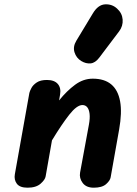

<svg xmlns="http://www.w3.org/2000/svg" viewBox="-20 -872 638 892"><path d="M108 0Q72 0 58.2 -18.5Q44.5 -37 49 -62.5L116.5 -440.5Q118.5 -449 126 -463.2Q133.5 -477.5 150.8 -489Q168 -500.5 198 -500.5Q232.5 -500.5 248.5 -482Q264.5 -463.5 259 -432L254.5 -405.5Q290.5 -450 328.8 -478.2Q367 -506.5 411 -506.5Q465 -506.5 496.8 -480Q528.5 -453.5 538 -401.2Q547.5 -349 533.5 -270.5L494 -48Q491.5 -33 472.8 -16.5Q454 0 415.5 0Q380.5 0 364 -22.2Q347.5 -44.5 352 -70L393 -292.5Q398.5 -322.5 396.2 -342.8Q394 -363 385.5 -373.5Q377 -384 363 -384Q337 -384 301.5 -338.8Q266 -293.5 221.5 -220L192 -52.5Q189.5 -37 168.5 -18.5Q147.5 0 108 0ZM357.5 -588.5Q334.5 -602.5 326.2 -628.8Q318 -655 334.5 -682.5L411.5 -810Q435.5 -850 468.2 -851.8Q501 -853.5 524 -832Q547.5 -811 549.8 -781Q552 -751 533.5 -726.5L441 -604Q422.5 -579.5 400.8 -577.5Q379 -575.5 357.5 -588.5Z"/></svg>

Font: Edu VIC WA NT Hand Pre
Style: Regular
Weight: 400
Designer: Tina and Corey Anderson, Eben Sorkin, Mirko Velimirovic
Foundry: Google for Education
Version: Version 1.000